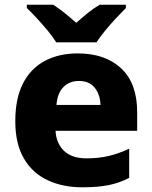

<svg xmlns="http://www.w3.org/2000/svg" viewBox="-20 -786 647 816"><path d="M310 -559Q427 -559 495 -495.5Q563 -432 563 -309V-230H216Q219 -177 252 -145Q285 -113 348 -113Q399 -113 441.5 -123Q484 -133 529 -154V-30Q489 -9 443 0.5Q397 10 329 10Q247 10 182.5 -20Q118 -50 81.5 -112.5Q45 -175 45 -271Q45 -368 78 -432Q111 -496 171 -527.5Q231 -559 310 -559ZM315 -442Q276 -442 250 -416.5Q224 -391 220 -340H407Q406 -383 383 -412.5Q360 -442 315 -442ZM219 -606Q205 -629 182.5 -656Q160 -683 136.5 -708.5Q113 -734 94 -752V-766H206Q232 -749 255 -730.5Q278 -712 304 -689Q330 -712 354 -731.5Q378 -751 404 -766H515V-752Q498 -735 474 -709.5Q450 -684 427.5 -656.5Q405 -629 390 -606Z"/></svg>

Font: Noto Sans Meetei Mayek ExtraBold
Style: Regular
Weight: 800
Designer: Monotype Design Team and Neelakash Kshetrimayum
Foundry: Monotype Imaging Inc.
Version: Version 2.002; ttfautohint (v1.8.4.7-5d5b)